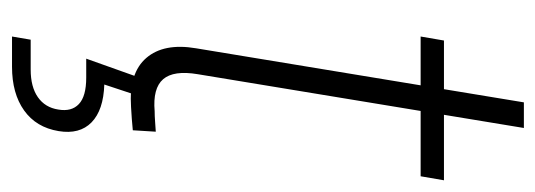

<svg xmlns="http://www.w3.org/2000/svg" viewBox="-312 -394 909 326"><g transform="rotate(90 143.0 -230.5)"><path d="M285.6 -529.3 278.8 -489.7H41.5L48.3 -529.3ZM153.3 -665H196.8L105.5 -111.3Q98.6 -70.3 114 -52.5Q129.4 -34.7 168.5 -38.1Q176.3 -38.1 185.5 -38.8Q194.8 -39.6 203.1 -40L200.7 -1Q191.9 0 181.4 0.7Q170.9 1.5 161.1 2Q103.5 5.9 77.9 -23.9Q52.2 -53.7 61.5 -108.4ZM41.5 204.1 46.9 172.4H97.7Q127 172.4 144.5 160.2Q162.1 147.9 165.5 125.5Q169.4 103 156.2 90.6Q143.1 78.1 111.3 78.1H79.1L111.8 -13.7H138.7V0L123 47.4Q166.5 48.8 187.3 69.1Q208 89.4 202.1 125Q195.8 163.1 167 183.6Q138.2 204.1 92.8 204.1Z"/></g></svg>

Font: Inter 24pt ExtraLight
Style: Italic
Weight: 250
Italic angle: -9.3988°
Version: Version 4.001;git-66647c0bb